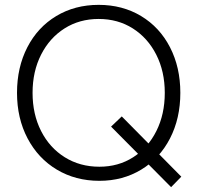

<svg xmlns="http://www.w3.org/2000/svg" viewBox="-20 -732 816 790"><path d="M50 -350Q50 -455 92.5 -537.5Q135 -620 211.5 -666Q288 -712 386 -712Q484 -712 560.5 -666Q637 -620 679.5 -537.5Q722 -455 722 -350Q722 -245 679.5 -162.5Q637 -80 561 -34Q485 12 389 12Q291 12 214 -34Q137 -80 93.5 -162.5Q50 -245 50 -350ZM437 -211 481 -253 726 -5 684 38ZM658 -350Q658 -438 623 -507Q588 -576 526.5 -615Q465 -654 386 -654Q307 -654 245.5 -615Q184 -576 149 -507Q114 -438 114 -350Q114 -262 149 -193Q184 -124 246.5 -85Q309 -46 389 -46Q467 -46 528 -85Q589 -124 623.5 -193Q658 -262 658 -350Z"/></svg>

Font: Oak Sans Light
Style: Regular
Weight: 400
Designer: Erik Kennedy, Walven
Foundry: Erik Kennedy, Walven
Version: Version 1.100;Glyphs 3.1.2 (3151)